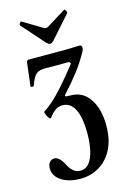

<svg xmlns="http://www.w3.org/2000/svg" viewBox="-131 -933 689 1010"><g transform="rotate(-15 213.5 -427.5)"><path d="M178 13Q115 13 75 -13.5Q35 -40 35 -81Q35 -101 45 -113.5Q55 -126 71 -126Q99 -126 124 -77Q149 -28 188 -28Q219 -28 238 -53Q257 -78 265.5 -119Q274 -160 274 -209Q274 -296 251 -340.5Q228 -385 185 -385Q163 -385 146 -373Q129 -361 111 -337Q106 -331 98.5 -341Q91 -351 86.5 -363.5Q82 -376 85 -378Q109 -392 136.5 -417Q164 -442 191 -472Q218 -502 242.5 -532Q267 -562 286 -586L279 -596H144Q116 -596 99.5 -583Q83 -570 66 -523Q64 -519 56 -520Q48 -521 49 -526L64 -651Q66 -663 75 -663H279Q297 -663 316 -664Q335 -665 353 -665Q366 -665 366 -650Q366 -640 360 -630Q332 -579 296 -532Q260 -485 219 -441Q209 -431 211.5 -427.5Q214 -424 241 -424Q306 -424 343.5 -369Q381 -314 381 -223Q381 -147 354 -94.5Q327 -42 281 -14.5Q235 13 178 13ZM207 -714Q200 -714 188 -725L80 -847Q75 -852 82 -861Q87 -869 90 -867L193 -805Q199 -800 207 -800Q215 -800 222 -805L324 -868Q328 -870 333 -860Q338 -850 335 -847L227 -725Q216 -714 207 -714Z"/></g></svg>

Font: Junicode Two Beta Condensed Medium
Style: Regular
Weight: 500
Width: 3
Designer: Peter S. Baker
Foundry: Briery Creek Software
Version: Version 1.053; ttfautohint (v1.8.4)